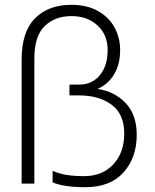

<svg xmlns="http://www.w3.org/2000/svg" viewBox="-20 -764 644 799"><path d="M199 -5V-53Q227 -41 257.5 -36Q288 -31 330 -31Q406 -31 451.5 -80Q497 -129 497 -208Q497 -290 444 -328.5Q391 -367 309 -367H269V-412H310Q363 -412 395.5 -451Q428 -490 428 -556Q428 -619 386 -658Q344 -697 277 -697Q209 -697 166 -655.5Q123 -614 123 -520V0H70V-516Q70 -632 126 -688Q182 -744 277 -744Q342 -744 388 -718Q434 -692 457 -649Q480 -606 480 -556Q480 -497 455 -455Q430 -413 386 -394Q458 -383 503.5 -334.5Q549 -286 549 -203Q549 -108 494 -46.5Q439 15 335 15Q246 15 199 -5Z"/></svg>

Font: Prompt ExtraLight
Style: Regular
Weight: 275
Designer: Katatrad Team
Foundry: CadsonDemak
Version: Version 1.001